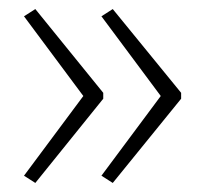

<svg xmlns="http://www.w3.org/2000/svg" viewBox="-20 -488 452 424"><path d="M380 -270V-283L229 -468L204 -452L335 -276L204 -100L229 -84ZM208 -270V-283L58 -468L33 -452L164 -276L33 -100L58 -84Z"/></svg>

Font: Noto Sans Gurmukhi UI SemiCondensed ExtraLight
Style: Regular
Weight: 200
Width: 4
Designer: Jelle Bosma - Monotype Design Team
Foundry: Monotype Imaging Inc.
Version: Version 2.004